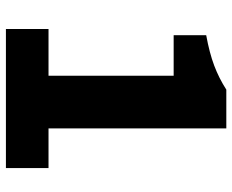

<svg xmlns="http://www.w3.org/2000/svg" viewBox="-88 -697 785 649"><g transform="rotate(90 304.5 -372.5)"><path d="M78 0V-144H236V-567H99V-677Q159 -688 201.5 -704Q244 -720 283 -745H414V-144H548V0Z"/></g></svg>

Font: Noto Sans KR Thin Black
Style: Regular
Weight: 900
Version: Version 2.004-H2;hotconv 1.0.118;makeotfexe 2.5.65603